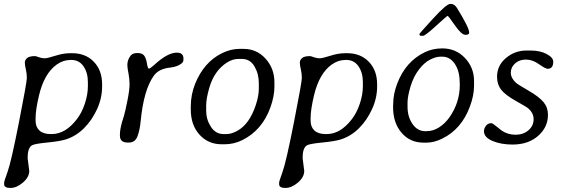

<svg xmlns="http://www.w3.org/2000/svg" viewBox="-20 -726 2855 974"><path d="M160.6 -127.9V-113.3Q160.6 -82 179.9 -64Q199.2 -45.9 237.3 -45.9H242.7Q312 -45.9 370.1 -121.6Q395 -153.8 410.4 -200.2Q425.8 -246.6 425.8 -288.1V-309.6Q425.8 -357.4 403.6 -389.6Q381.3 -421.9 341.8 -421.9H336.9L332 -421.4Q299.8 -420.9 267.6 -398.4Q204.6 -353.5 178.2 -243.2Q160.6 -169.4 160.6 -127.9ZM120.1 75.7 128.4 141.1Q128.4 172.4 96.4 200Q64.5 227.5 32.7 227.5Q1 227.5 1 208.5V200.2Q1 193.8 18.8 144.5Q36.6 95.2 76.4 -106.9Q116.2 -309.1 116.2 -331.1Q116.2 -353 111.1 -374.3Q106 -395.5 106 -408.4Q106 -421.4 117.2 -431.4Q128.4 -441.4 158.2 -441.4Q161.6 -441.4 177 -435.8Q192.4 -430.2 206.3 -430.2Q220.2 -430.2 260.5 -443.1Q300.8 -456.1 336.9 -456.1H346.2Q414.1 -456.1 456.1 -412.6Q498 -369.1 498 -298.3V-287.1Q498 -228.5 472.4 -172.4Q446.8 -116.2 406 -75.4Q365.2 -34.7 312 -18.1Q283.2 -9.3 219 -2.9Q154.8 3.4 142.1 11.2Q120.1 24.4 120.1 75.7Z M762.2 -396.5Q830.1 -459 877 -459Q910.6 -459 910.6 -429.2V-423.3Q910.6 -412.1 901.9 -404.8Q880.4 -387.2 843.8 -383.3Q784.7 -377 759.8 -341.3Q709 -269.5 693.8 -113.3Q689.5 -66.4 677.5 -34.7Q665.5 -2.9 634.3 -2.9H627.4Q588.4 -2.9 588.4 -37.6V-44.9Q588.4 -68.8 599.1 -106.9L608.9 -138.7Q615.2 -159.7 626.2 -214.6Q637.2 -269.5 637.2 -297.4Q637.2 -325.2 632.1 -352.1Q627 -378.9 627 -383.8L626 -396.5Q626 -422.9 643.1 -444.3Q653.3 -457 677.5 -457Q701.7 -457 711.4 -443.8Q721.2 -430.7 725.3 -404.3Q729.5 -377.9 735.6 -377.9Q741.7 -377.9 762.2 -396.5Z M1113.8 -45.9H1129.4Q1154.3 -45.9 1184.1 -62.5Q1245.6 -96.2 1277.8 -193.8Q1293 -239.3 1293 -276.9V-303.7Q1293 -351.6 1270.8 -389.4Q1248.5 -427.2 1206.1 -427.2H1190.4Q1159.7 -427.2 1130.4 -408.2Q1066.4 -366.7 1041.5 -279.8Q1025.9 -225.1 1025.9 -190.9V-164.1Q1025.9 -120.1 1049.8 -83Q1073.7 -45.9 1113.8 -45.9ZM1119.6 5.9H1104.5Q1036.1 5.9 991.9 -43Q947.8 -91.8 947.8 -170.9V-185.5Q947.8 -246.1 970.2 -301.8Q1014.6 -410.2 1104 -455.1Q1149.9 -478 1193.8 -478H1216.3Q1282.2 -478 1327.1 -428.5Q1372.1 -378.9 1372.1 -308.6V-286.6Q1372.1 -238.3 1352.1 -182.1Q1310.5 -65.9 1210 -15.6Q1167 5.9 1119.6 5.9Z M1555.7 -127.9V-113.3Q1555.7 -82 1575 -64Q1594.2 -45.9 1632.3 -45.9H1637.7Q1707 -45.9 1765.1 -121.6Q1790 -153.8 1805.4 -200.2Q1820.8 -246.6 1820.8 -288.1V-309.6Q1820.8 -357.4 1798.6 -389.6Q1776.4 -421.9 1736.8 -421.9H1731.9L1727.1 -421.4Q1694.8 -420.9 1662.6 -398.4Q1599.6 -353.5 1573.2 -243.2Q1555.7 -169.4 1555.7 -127.9ZM1515.1 75.7 1523.4 141.1Q1523.4 172.4 1491.5 200Q1459.5 227.5 1427.7 227.5Q1396 227.5 1396 208.5V200.2Q1396 193.8 1413.8 144.5Q1431.6 95.2 1471.4 -106.9Q1511.2 -309.1 1511.2 -331.1Q1511.2 -353 1506.1 -374.3Q1501 -395.5 1501 -408.4Q1501 -421.4 1512.2 -431.4Q1523.4 -441.4 1553.2 -441.4Q1556.6 -441.4 1572 -435.8Q1587.4 -430.2 1601.3 -430.2Q1615.2 -430.2 1655.5 -443.1Q1695.8 -456.1 1731.9 -456.1H1741.2Q1809.1 -456.1 1851.1 -412.6Q1893.1 -369.1 1893.1 -298.3V-287.1Q1893.1 -228.5 1867.4 -172.4Q1841.8 -116.2 1801 -75.4Q1760.3 -34.7 1707 -18.1Q1678.2 -9.3 1614 -2.9Q1549.8 3.4 1537.1 11.2Q1515.1 24.4 1515.1 75.7Z M2047.4 -205.6V-184.6Q2047.4 -133.8 2072.5 -97.2Q2097.7 -60.5 2137.2 -60.5H2142.6L2147.5 -61Q2178.2 -61 2208 -80.3Q2237.8 -99.6 2259.3 -129.9Q2312.5 -205.1 2312.5 -295.4V-300.8L2312 -306.2Q2312 -365.7 2287.1 -402.1Q2262.2 -438.5 2224.1 -438.5H2213.9Q2191.4 -438.5 2161.9 -423.6Q2132.3 -408.7 2105 -373Q2077.6 -337.4 2062.5 -286.9Q2047.4 -236.3 2047.4 -205.6ZM2126 -544.4H2119.1Q2107.9 -544.4 2107.9 -550.8V-553.2Q2107.9 -556.6 2176.5 -631.3Q2245.1 -706.1 2263.7 -706.1H2267.1Q2285.6 -706.1 2298.3 -685.5Q2359.9 -585.4 2359.9 -562V-559.1Q2359.9 -549.3 2340.6 -549.3Q2321.3 -549.3 2287.8 -597.4Q2254.4 -645.5 2250.7 -645.5Q2247.1 -645.5 2192.1 -595Q2137.2 -544.4 2126 -544.4ZM2143.1 -2.4H2128.4Q2060.1 -2.4 2017.1 -52.5Q1974.1 -102.5 1974.1 -182.1V-189.5L1974.6 -196.3Q1974.6 -197.3 1974.6 -198.7Q1974.6 -248 1994.6 -300.8Q2037.1 -414.1 2135.7 -461.4Q2175.3 -480.5 2224.1 -480.5Q2292.5 -480.5 2338.6 -431.9Q2384.8 -383.3 2384.8 -315.4V-293.5Q2384.8 -292.5 2384.8 -291Q2384.8 -241.7 2363.8 -185.5Q2321.3 -70.8 2223.6 -22.9Q2182.6 -2.4 2143.1 -2.4Z M2501.5 -336.9Q2501.5 -393.6 2546.6 -431.6Q2591.8 -469.7 2650.4 -469.7H2671.9Q2719.7 -469.7 2753.2 -451.9Q2786.6 -434.1 2786.6 -413.1Q2786.6 -377 2758.3 -377Q2747.1 -377 2714.1 -400.4Q2681.2 -423.8 2647.9 -423.8Q2614.7 -423.8 2593 -404.3Q2571.3 -384.8 2571.3 -357.7Q2571.3 -330.6 2596.7 -306.6Q2605.5 -298.3 2660.4 -266.6Q2715.3 -234.9 2737.5 -207.8Q2759.8 -180.7 2759.8 -143.6Q2759.8 -80.6 2709.7 -36.6Q2659.7 7.3 2580.1 7.3Q2521.5 7.3 2478.3 -11Q2435.1 -29.3 2435.1 -60.5Q2435.1 -73.7 2444.8 -87.4Q2454.6 -101.1 2472.7 -101.1Q2479 -101.1 2499.8 -83.7Q2520.5 -66.4 2524.4 -64Q2555.7 -42.5 2595.2 -42.5Q2634.8 -42.5 2660.9 -65.2Q2687 -87.9 2687 -121.3Q2687 -154.8 2655.3 -179.7Q2649.9 -184.1 2596.2 -214.4Q2542.5 -244.6 2522 -271.2Q2501.5 -297.9 2501.5 -336.9Z"/></svg>

Font: Averia Libre Light
Style: Italic
Weight: 300
Italic angle: -8.5°
Version: Version 1.002